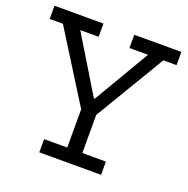

<svg xmlns="http://www.w3.org/2000/svg" viewBox="-122 -762 853 873"><g transform="rotate(20 304.5 -325.0)"><path d="M610 -586H546L344 -248V-64H458V0H159V-64H271V-249L60 -586H-4V-650H233V-586H144L308 -316H313L472 -586H382V-650H610Z"/></g></svg>

Font: Zilla Slab
Style: Regular
Weight: 400
Designer: Typotheque.com
Foundry: Typotheque type foundry
Version: Version 1.1; 2017; ttfautohint (v1.6)